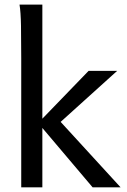

<svg xmlns="http://www.w3.org/2000/svg" viewBox="-20 -801 545 821"><path d="M70.8 0V-551.8Q70.8 -630.9 69.8 -690.2Q68.8 -749.5 63.5 -781.2H161.1V-293.5L358.9 -498H481L239.3 -279.8L495.6 0H376L161.1 -253.9V0Z"/></svg>

Font: Andika
Style: Regular
Weight: 400
Designer: Victor Gaultney, Annie Olsen, Julie Remington, Don Collingsworth, Eric Hays
Foundry: SIL International
Version: Version 1.001